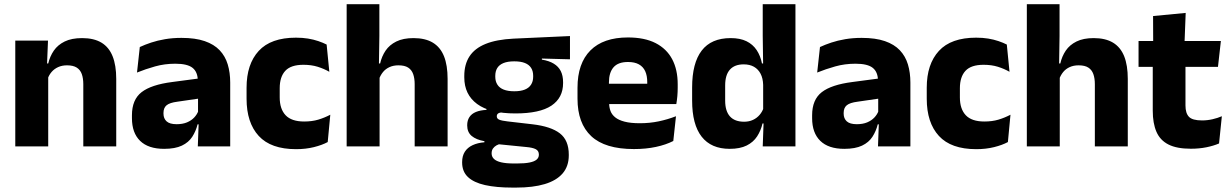

<svg xmlns="http://www.w3.org/2000/svg" viewBox="-20 -680 5710 892"><path d="M367 0V-289Q367 -316 360 -335.8Q353 -355.5 336.5 -366Q320 -376.5 291.5 -376.5Q268 -376.5 250 -368.2Q232 -360 219.8 -345.8Q207.5 -331.5 201.5 -313.5L178 -385H204Q212 -418.5 230.2 -445Q248.5 -471.5 280.5 -487.2Q312.5 -503 361.5 -503Q416.5 -503 451.5 -481.8Q486.5 -460.5 503.2 -418.5Q520 -376.5 520 -313.5V0ZM51 0V-491.5H203L198 -368.5L204 -354V0Z M899 0 903.5 -123 900 -130.5V-284L899 -304Q899 -345 875 -364.5Q851 -384 794.5 -384Q745 -384 700.5 -371.5Q656 -359 616.5 -343L629.5 -461.5Q653 -472.5 682.2 -482.2Q711.5 -492 747 -498Q782.5 -504 823 -504Q887.5 -504 931 -489Q974.5 -474 1000.5 -446.5Q1026.5 -419 1038 -380.8Q1049.5 -342.5 1049.5 -296.5V0ZM742.5 11.5Q669 11.5 631 -25.5Q593 -62.5 593 -131V-144.5Q593 -217 637.8 -251.8Q682.5 -286.5 780 -299L912 -316.5L921 -224.5L804 -207.5Q768.5 -203 754 -191Q739.5 -179 739.5 -155.5V-152Q739.5 -129.5 754 -116.2Q768.5 -103 800.5 -103Q828.5 -103 848.8 -111.5Q869 -120 882 -133.8Q895 -147.5 901.5 -164.5L923 -102.5H898Q890 -70.5 873.2 -44.5Q856.5 -18.5 825 -3.5Q793.5 11.5 742.5 11.5Z M1355.5 13Q1238.5 13 1182 -48.5Q1125.5 -110 1125.5 -221.5V-272.5Q1125.5 -382 1182 -443.5Q1238.5 -505 1355 -505Q1385 -505 1411 -500.8Q1437 -496.5 1459 -489Q1481 -481.5 1497.5 -473L1510 -346.5Q1485.5 -360.5 1456 -369.8Q1426.5 -379 1389.5 -379Q1331.5 -379 1305.5 -351Q1279.5 -323 1279.5 -270V-227.5Q1279.5 -173.5 1307 -144.5Q1334.5 -115.5 1393 -115.5Q1429.5 -115.5 1458.8 -124.2Q1488 -133 1514.5 -147L1502.5 -20Q1476.5 -6 1438.5 3.5Q1400.5 13 1355.5 13Z M1906.5 0V-289Q1906.5 -316 1899.5 -335.8Q1892.5 -355.5 1876.2 -366Q1860 -376.5 1831 -376.5Q1807.5 -376.5 1789.5 -368.2Q1771.5 -360 1759.8 -345.8Q1748 -331.5 1741.5 -313.5L1710.5 -385H1746Q1753.5 -418.5 1771.5 -445Q1789.5 -471.5 1821.2 -487.2Q1853 -503 1901 -503Q1956 -503 1991 -481.8Q2026 -460.5 2042.8 -418.5Q2059.5 -376.5 2059.5 -313.5V0ZM1590.5 0V-660.5H1742.5V-513.5L1740 -351.5L1743.5 -339.5V0Z M2374.5 -153Q2256 -153 2196.5 -197Q2137 -241 2137 -320.5V-327Q2137 -381 2161.2 -418.2Q2185.5 -455.5 2236 -476Q2286.5 -496.5 2365.5 -500.5L2628 -512.5V-404.5L2497.5 -408V-403Q2531 -397.5 2552.8 -384.2Q2574.5 -371 2585.2 -349.8Q2596 -328.5 2596 -297.5V-294Q2596 -225.5 2541.8 -189.2Q2487.5 -153 2374.5 -153ZM2367 79.5H2382Q2418 79.5 2440.2 75Q2462.5 70.5 2473 61.5Q2483.5 52.5 2483.5 39V38Q2483.5 20.5 2468.8 13Q2454 5.5 2424.5 3L2279.5 -11.5L2313 -13.5Q2298 -11 2287.2 -5Q2276.5 1 2270.2 10Q2264 19 2264 32V33Q2264 48 2275 58.5Q2286 69 2308.8 74.2Q2331.5 79.5 2367 79.5ZM2359.5 191.5Q2285.5 191.5 2233.2 179.8Q2181 168 2154 142.5Q2127 117 2127 75V73Q2127 44.5 2139.5 25Q2152 5.5 2175.5 -5.5Q2199 -16.5 2230.5 -19V-24Q2192 -31 2171.2 -48.5Q2150.5 -66 2150.5 -97.5V-98Q2150.5 -120.5 2160.8 -136Q2171 -151.5 2191 -159.8Q2211 -168 2240 -169.5V-186L2353 -157.5L2320 -158Q2302.5 -158 2295.2 -153.5Q2288 -149 2288 -140V-139.5Q2288 -128.5 2299.8 -123.8Q2311.5 -119 2338 -116L2454.5 -102.5Q2539.5 -92.5 2581 -60.5Q2622.5 -28.5 2622.5 38.5V41.5Q2622.5 92.5 2593.8 125.8Q2565 159 2510.8 175.2Q2456.5 191.5 2378.5 191.5ZM2369.5 -256Q2399 -256 2418.2 -263.8Q2437.5 -271.5 2447.2 -286.8Q2457 -302 2457 -323.5V-328Q2457 -349.5 2447.5 -364.5Q2438 -379.5 2418.8 -387.2Q2399.5 -395 2369.5 -395H2369Q2338.5 -395 2319 -387Q2299.5 -379 2290.2 -364Q2281 -349 2281 -327.5V-323.5Q2281 -302 2290.8 -286.8Q2300.5 -271.5 2320 -263.8Q2339.5 -256 2369.5 -256Z M2925 12.5Q2791 12.5 2727 -47.2Q2663 -107 2663 -221.5V-272.5Q2663 -385.5 2723 -445.8Q2783 -506 2897.5 -506Q2974.5 -506 3025.8 -479.8Q3077 -453.5 3102.8 -405Q3128.5 -356.5 3128.5 -288.5V-272Q3128.5 -253 3126.8 -233.2Q3125 -213.5 3122 -196.5H2984Q2986 -225.5 2986.5 -251.2Q2987 -277 2987 -298Q2987 -328.5 2977.5 -349.2Q2968 -370 2948.2 -381Q2928.5 -392 2897.5 -392Q2851.5 -392 2830.2 -367.2Q2809 -342.5 2809 -297V-252L2810 -235.5V-200.5Q2810 -181.5 2816.2 -164.5Q2822.5 -147.5 2838.2 -134.8Q2854 -122 2881.8 -114.8Q2909.5 -107.5 2952.5 -107.5Q2998 -107.5 3040 -116.2Q3082 -125 3120.5 -140L3108 -25Q3074 -7.5 3027.5 2.5Q2981 12.5 2925 12.5ZM2744 -196.5V-291H3091V-196.5Z M3370 11.5Q3284 11.5 3239.8 -45Q3195.5 -101.5 3195.5 -213V-273.5Q3195.5 -387 3240 -445Q3284.5 -503 3374.5 -503Q3418.5 -503 3448 -488.5Q3477.5 -474 3495.2 -447.5Q3513 -421 3520 -385H3561.5L3525.5 -286Q3524.5 -316.5 3513.5 -337.5Q3502.5 -358.5 3482.8 -369.8Q3463 -381 3435 -381Q3393 -381 3371 -356.5Q3349 -332 3349 -283V-212.5Q3349 -164 3371.2 -139.2Q3393.5 -114.5 3437 -114.5Q3460 -114.5 3478.2 -123Q3496.5 -131.5 3509.2 -146.5Q3522 -161.5 3528 -180.5L3565.5 -106.5H3522.5Q3515 -73.5 3497.5 -46.5Q3480 -19.5 3449 -4Q3418 11.5 3370 11.5ZM3523.5 0 3528 -124.5 3525.5 -150.5V-349.5V-371L3523.5 -513.5V-660.5H3675.5V0Z M4059 0 4063.5 -123 4060 -130.5V-284L4059 -304Q4059 -345 4035 -364.5Q4011 -384 3954.5 -384Q3905 -384 3860.5 -371.5Q3816 -359 3776.5 -343L3789.5 -461.5Q3813 -472.5 3842.2 -482.2Q3871.5 -492 3907 -498Q3942.5 -504 3983 -504Q4047.5 -504 4091 -489Q4134.5 -474 4160.5 -446.5Q4186.5 -419 4198 -380.8Q4209.5 -342.5 4209.5 -296.5V0ZM3902.5 11.5Q3829 11.5 3791 -25.5Q3753 -62.5 3753 -131V-144.5Q3753 -217 3797.8 -251.8Q3842.5 -286.5 3940 -299L4072 -316.5L4081 -224.5L3964 -207.5Q3928.5 -203 3914 -191Q3899.5 -179 3899.5 -155.5V-152Q3899.5 -129.5 3914 -116.2Q3928.5 -103 3960.5 -103Q3988.5 -103 4008.8 -111.5Q4029 -120 4042 -133.8Q4055 -147.5 4061.5 -164.5L4083 -102.5H4058Q4050 -70.5 4033.2 -44.5Q4016.5 -18.5 3985 -3.5Q3953.5 11.5 3902.5 11.5Z M4515.5 13Q4398.5 13 4342 -48.5Q4285.5 -110 4285.5 -221.5V-272.5Q4285.5 -382 4342 -443.5Q4398.5 -505 4515 -505Q4545 -505 4571 -500.8Q4597 -496.5 4619 -489Q4641 -481.5 4657.5 -473L4670 -346.5Q4645.5 -360.5 4616 -369.8Q4586.5 -379 4549.5 -379Q4491.5 -379 4465.5 -351Q4439.5 -323 4439.5 -270V-227.5Q4439.5 -173.5 4467 -144.5Q4494.5 -115.5 4553 -115.5Q4589.5 -115.5 4618.8 -124.2Q4648 -133 4674.5 -147L4662.5 -20Q4636.5 -6 4598.5 3.5Q4560.5 13 4515.5 13Z M5066.5 0V-289Q5066.5 -316 5059.5 -335.8Q5052.5 -355.5 5036.2 -366Q5020 -376.5 4991 -376.5Q4967.5 -376.5 4949.5 -368.2Q4931.5 -360 4919.8 -345.8Q4908 -331.5 4901.5 -313.5L4870.5 -385H4906Q4913.5 -418.5 4931.5 -445Q4949.5 -471.5 4981.2 -487.2Q5013 -503 5061 -503Q5116 -503 5151 -481.8Q5186 -460.5 5202.8 -418.5Q5219.5 -376.5 5219.5 -313.5V0ZM4750.5 0V-660.5H4902.5V-513.5L4900 -351.5L4903.5 -339.5V0Z M5512.5 11Q5447 11 5408.2 -8.8Q5369.5 -28.5 5352.5 -68Q5335.5 -107.5 5335.5 -165.5V-440H5487.5V-190Q5487.5 -154 5503.8 -137.2Q5520 -120.5 5564.5 -120.5Q5589 -120.5 5613 -126Q5637 -131.5 5656.5 -140L5643.5 -13.5Q5618 -2.5 5584.8 4.2Q5551.5 11 5512.5 11ZM5269.5 -369.5V-489.5H5652L5638.5 -369.5ZM5337.5 -478.5 5337 -605.5 5488.5 -620 5483 -478.5Z"/></svg>

Font: Anek Tamil
Style: Bold
Weight: 700
Designer: Aadarsh Rajan (Tamil), Yesha Goshar (Latin)
Foundry: Ek Type
Version: Version 1.003